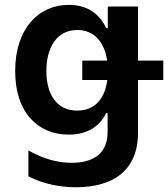

<svg xmlns="http://www.w3.org/2000/svg" viewBox="-20 -573 705 806"><path d="M665.5 -318.5H559.3V-545.5H432.5V-455.3H425.4C407.7 -494.7 365.1 -552.6 268.8 -552.6C142.8 -552.6 43.7 -453.8 43.7 -274.5C43.7 -96.6 142.8 -7.8 268.5 -7.8C361.9 -7.8 406.6 -57.9 425.4 -98H431.8V-19.9C431.8 80.6 360.4 110.4 280.9 110.4C221.2 110.4 162.3 94.1 99.1 58.6V167.3C164.1 200.6 235.8 213.1 298.3 213.1C453.1 213.1 559.3 144.2 559.3 -15.6V-237.2H665.5ZM304.3 -108.7C219.5 -108.7 174.7 -174.7 174.7 -275.2C174.7 -375.4 219.5 -447.1 304.3 -447.1C374.6 -447.1 418.3 -397.4 429.7 -318.5H325.3V-237.2H430.4C420.1 -156.6 376.1 -108.7 304.3 -108.7Z"/></svg>

Font: TID UI Semi Bold
Style: Regular
Weight: 600
Designer: The TID Project Authors
Foundry: Bakken & Bæck
Version: Version 1.001;hotconv 1.0.109;makeotfexe 2.5.65596